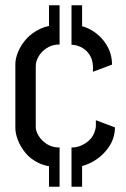

<svg xmlns="http://www.w3.org/2000/svg" viewBox="-20 -631 474 725"><path d="M331 -360V-382Q329 -410 316 -427.5Q303 -445 285 -453.5Q267 -462 250 -462V-537Q292 -537 326.5 -516.5Q361 -496 382 -462Q403 -428 403 -387ZM205 0Q158 0 126 -15.5Q94 -31 75 -55Q56 -79 47 -103.5Q38 -128 38 -147V-389Q38 -410 48.5 -435.5Q59 -461 79.5 -484Q100 -507 131.5 -522Q163 -537 205 -537V-463Q177 -463 156.5 -449.5Q136 -436 125.5 -417.5Q115 -399 115 -381V-151Q115 -136 126 -118Q137 -100 157 -87Q177 -74 205 -74ZM250 1V-74Q282 -74 309.5 -95Q337 -116 342 -153Q342 -160 342 -166Q342 -172 342 -177L414 -150Q414 -109 390 -74.5Q366 -40 328.5 -19.5Q291 1 250 1ZM165 -510V-611H205V-510ZM165 74V-27H205V74ZM250 -510V-611H290V-510ZM250 74V-27H290V74Z"/></svg>

Font: Stick No Bills
Style: Regular
Weight: 400
Version: Version 2.000